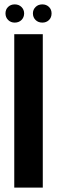

<svg xmlns="http://www.w3.org/2000/svg" viewBox="-20 -855 260 875"><path d="M175 -699V0H45V-699ZM5 -794Q5 -812 17 -823.5Q29 -835 47 -835Q66 -835 78 -823Q90 -811 90 -794Q90 -776 78 -764Q66 -752 47 -752Q29 -752 17 -764Q5 -776 5 -794ZM130 -794Q130 -811 142 -823Q154 -835 173 -835Q191 -835 203 -823.5Q215 -812 215 -794Q215 -775 203 -763.5Q191 -752 173 -752Q154 -752 142 -764Q130 -776 130 -794Z"/></svg>

Font: Moniqa Black Display
Style: Regular
Weight: 900
Designer: Rajesh Rajput
Foundry: Rajesh Rajput
Version: Version 1.000